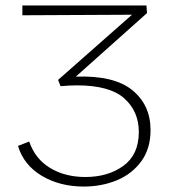

<svg xmlns="http://www.w3.org/2000/svg" viewBox="-20 -678 619 704"><path d="M532 -201Q532 -133 498 -86.5Q464 -40 408.5 -17Q353 6 287 6Q199 6 133 -33.5Q67 -73 46 -143L87 -159Q109 -95 164 -62Q219 -29 293 -29Q376 -29 432.5 -70Q489 -111 489 -194Q489 -270 435.5 -317.5Q382 -365 262 -365Q234 -365 202 -362L193 -385L464 -624L62 -622V-658H517L519 -630L258 -397Q398 -402 465 -347.5Q532 -293 532 -201Z"/></svg>

Font: Ysabeau SC Light
Style: Regular
Weight: 300
Designer: Christian Thalmann (Catharsis Fonts)
Version: Version 0.003